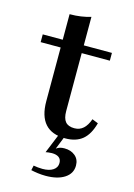

<svg xmlns="http://www.w3.org/2000/svg" viewBox="-115 -609 604 867"><g transform="rotate(15 187.0 -175.5)"><path d="M229 11.3Q166.1 11.3 134.7 -23.8Q103.2 -58.9 103.2 -129V-379.8H9.7V-416.1H103.2V-535.5Q131.5 -535.5 155.6 -539.1Q179.8 -542.7 201.6 -549.2V-416.1H333.1V-379.8H201.6V-108.9Q201.6 -75 214.9 -59.3Q228.2 -43.5 256.5 -43.5Q281.5 -43.5 298.4 -58.9Q315.3 -74.2 325.8 -104L354 -92.7Q339.5 -38.7 309.3 -13.7Q279 11.3 229 11.3ZM187.1 197.6Q169.4 197.6 150.8 195.2Q132.3 192.7 118.5 189.5L123.4 166.9Q132.3 168.5 143.5 169.8Q154.8 171 165.3 171Q196.8 171 214.9 158.9Q233.1 146.8 233.1 125.8Q233.1 108.1 221.4 99.6Q209.7 91.1 188.7 91.1Q179.8 91.1 172.2 92.3Q164.5 93.5 159.7 94.4L201.6 -8.1H229.8L200 66.9Q208.9 60.5 217.7 58.1Q226.6 55.6 237.9 55.6Q268.5 55.6 288.3 72.2Q308.1 88.7 308.1 117.7Q308.1 154.8 275.4 176.2Q242.7 197.6 187.1 197.6Z"/></g></svg>

Font: Playfair 9pt SemiBold
Style: Regular
Weight: 600
Designer: Claus Eggers Sørensen
Foundry: Claus Eggers Sørensen
Version: Version 2.001;gftools[0.9.30]